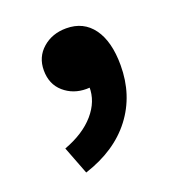

<svg xmlns="http://www.w3.org/2000/svg" viewBox="-85 -256 501 544"><g transform="rotate(-20 166.0 15.5)"><path d="M176.8 -8 172.8 -116 225.6 -26.2Q203 -4.8 167.2 -4.8Q127.4 -4.8 99.4 -29.2Q71.4 -53.6 71.4 -95.4Q71.4 -135.6 100.2 -160.8Q129 -186 171.4 -186Q223.6 -186 252.3 -146.4Q281 -106.8 281 -35.2Q281 55 230.6 120.9Q180.2 186.8 85.4 217.4L53 133.2Q112.6 111.2 145.1 73.7Q177.6 36.2 176.8 -8Z"/></g></svg>

Font: 寒蝉端黑体 Light
Style: Regular
Weight: 300
Designer: ChillDuanSans {Warren2060}; 
Source Han Sans {Ryoko NISHIZUKA 西塚涼子 (kana, bopomofo & ideographs); Paul D. Hunt (Latin, G
Foundry: ChillType&Adobe
Version: Version 1.300;Glyphs 3.3 (3306)